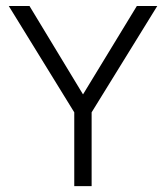

<svg xmlns="http://www.w3.org/2000/svg" viewBox="-20 -638 570 658"><path d="M294 0H234.5V-253L10 -617.5H81L264.5 -314.5L449 -617.5H519L294 -253Z"/></svg>

Font: Betina Sans Light
Style: Regular
Weight: 300
Designer: Jonathan Pinhorn (font) & Cristiano Sobral (main changes)
Version: Version 2.001;October 6, 2020;FontCreator 13.0.0.2681 64-bit